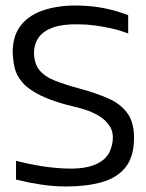

<svg xmlns="http://www.w3.org/2000/svg" viewBox="-20 -665 530 695"><path d="M219 10Q174 10 128 3Q82 -4 38 -15V-83Q84 -71 128 -64Q172 -57 216 -55Q270 -53 303 -62Q336 -71 354 -86.5Q372 -102 379 -120.5Q386 -139 388 -156Q391 -187 377 -208.5Q363 -230 340.5 -244Q318 -258 294 -266Q270 -274 252 -278Q175 -296 129 -318.5Q83 -341 61 -366.5Q39 -392 32.5 -421.5Q26 -451 26 -483Q28 -541 58.5 -577Q89 -613 142 -629.5Q195 -646 261 -645Q316 -644 361 -634.5Q406 -625 444 -610V-544Q415 -555 384 -562Q353 -569 322.5 -573Q292 -577 262 -577Q207 -578 172 -565.5Q137 -553 120.5 -530Q104 -507 103 -477Q103 -436 122 -412Q141 -388 179 -373Q217 -358 273 -343Q328 -328 372.5 -308.5Q417 -289 442 -254Q467 -219 465 -157Q463 -93 432 -56.5Q401 -20 346.5 -5Q292 10 219 10Z"/></svg>

Font: Matangi Medium
Style: Regular
Weight: 500
Designer: Prashant Pant
Foundry: The Graphic Ant
Version: Version 3.002